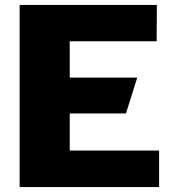

<svg xmlns="http://www.w3.org/2000/svg" viewBox="-20 -762 704 782"><path d="M60 -742V0H628V-149H264V-300H493L539 -446H264V-594H618L619 -742Z"/></svg>

Font: Bisquit Text
Style: Bold
Weight: 800
Version: Version 1.004;Glyphs 3.2.3 (3260)